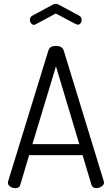

<svg xmlns="http://www.w3.org/2000/svg" viewBox="-20 -975 580 995"><path d="M59 0Q45 0 33 -8Q21 -16 21 -28Q21 -33 22 -35L231 -714Q238 -737 270 -737Q302 -737 310 -714L518 -35Q518 -34 518.5 -32Q519 -30 519 -29Q519 -17 506 -8.5Q493 0 479 0Q460 0 454 -17L408 -171H131L85 -17Q81 0 59 0ZM148 -228H391L270 -631ZM269 -905 165 -849 156 -846Q148 -846 141.5 -854Q135 -862 135 -872Q135 -887 148 -894L252 -950Q260 -955 269 -955Q278 -955 286 -950L390 -894Q403 -888 403 -871Q403 -861 397 -854Q391 -847 383 -847Q382 -847 373 -850Z"/></svg>

Font: Dosis
Style: Regular
Weight: 400
Designer: Edgar Tolentino, Pablo Impallari, Igino Marini
Foundry: Edgar Tolentino, Pablo Impallari, Igino Marini
Version: Version 1.007